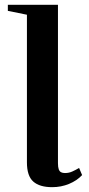

<svg xmlns="http://www.w3.org/2000/svg" viewBox="-20 -763 370 795"><path d="M196 12Q144 12 117.8 -11.2Q91.5 -34.5 91.5 -90.5V-702L12.5 -718V-743H220V-87.5Q220 -71 223.2 -62Q226.5 -53 233 -49.8Q239.5 -46.5 249 -46.5Q265.5 -46.5 279.2 -52.8Q293 -59 307.5 -67.5L320 -38Q298.5 -15 265.8 -1.5Q233 12 196 12Z"/></svg>

Font: Merriweather 120pt SemiBold
Style: Regular
Weight: 600
Version: Version 2.100